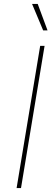

<svg xmlns="http://www.w3.org/2000/svg" viewBox="-20 -962 282 982"><path d="M208 -727.5 87.4 0H64.9L185.5 -727.5ZM200.7 -806.6 144 -941.9H172.9L223.1 -806.6Z"/></svg>

Font: Inter 16pt Thin
Style: Italic
Weight: 250
Italic angle: -9.3988°
Version: Version 4.001;git-66647c0bb